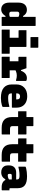

<svg xmlns="http://www.w3.org/2000/svg" viewBox="1667 -2516 866 4240"><g transform="rotate(90 2100.0 -396.0)"><path d="M199 -557Q229 -557 254.5 -546.5Q280 -536 299.5 -517Q319 -498 333 -473H366V-360Q350 -375 329 -382Q308 -389 288 -389Q270 -389 259 -383.5Q248 -378 242.5 -367Q237 -356 237 -338V-218Q237 -205 240 -195.5Q243 -186 249 -180Q255 -174 264.5 -171Q274 -168 288 -168Q309 -168 326.5 -171.5Q344 -175 357.5 -183Q371 -191 382 -202V-84H333Q316 -56 295 -35Q274 -14 247.5 -2Q221 10 187 10Q153 10 125 -2Q97 -14 78 -36.5Q59 -59 48.5 -91Q38 -123 38 -163V-373Q38 -416 48.5 -450Q59 -484 79.5 -508Q100 -532 130 -544.5Q160 -557 199 -557ZM542 -750Q546 -750 548 -748.5Q550 -747 551.5 -745Q553 -743 553 -739Q553 -662 553 -584.5Q553 -507 553 -429Q553 -351 553 -273.5Q553 -196 553 -118Q553 -89 553 -59.5Q553 -30 553 0Q536 0 511 0Q486 0 459 0Q432 0 407 0Q382 0 364 0Q361 0 358.5 -1.5Q356 -3 354.5 -5Q353 -7 353 -11Q353 -91 353 -170.5Q353 -250 353 -330Q353 -410 353 -490Q353 -570 353 -649Q353 -677 353 -702Q353 -727 353 -750Q371 -750 396 -750Q421 -750 448 -750Q475 -750 500 -750Q525 -750 542 -750Z M813 -146V-197Q813 -210 813 -224Q813 -238 813 -252Q813 -264 813 -276Q813 -288 813 -300Q813 -312 813 -324.5Q813 -337 813 -349Q813 -361 813 -373H793Q770 -373 747.5 -373Q725 -373 703 -373Q681 -373 658 -373Q655 -373 652.5 -374.5Q650 -376 648.5 -378.5Q647 -381 647 -384Q647 -426 647 -466Q647 -506 647 -547Q707 -547 766.5 -547Q826 -547 886 -547Q946 -547 1005 -547Q1009 -547 1011 -545.5Q1013 -544 1014.5 -542Q1016 -540 1016 -536Q1016 -494 1016 -454Q1016 -414 1016 -375.5Q1016 -337 1016 -299Q1016 -261 1016 -223Q1016 -185 1016 -146ZM633 -177H1156Q1160 -177 1162 -175.5Q1164 -174 1165.5 -172Q1167 -170 1167 -166Q1167 -143 1167 -113Q1167 -83 1167 -53Q1167 -23 1167 0H645Q641 0 638.5 -1.5Q636 -3 634.5 -5Q633 -7 633 -11Q633 -34 633 -64Q633 -94 633 -124Q633 -154 633 -177ZM798 -809Q819 -809 848.5 -809Q878 -809 910.5 -809Q943 -809 972.5 -809Q1002 -809 1023 -809Q1028 -809 1031 -806Q1034 -803 1034 -798V-636Q1013 -636 983.5 -636Q954 -636 921.5 -636Q889 -636 859.5 -636Q830 -636 809 -636Q804 -636 801 -639Q798 -642 798 -647Z M1333 -106V-194Q1333 -207 1333 -219Q1333 -231 1333 -244Q1333 -257 1333 -269Q1333 -286 1333 -303Q1333 -320 1333 -337Q1333 -354 1333 -370H1315Q1298 -370 1280 -370Q1262 -370 1246 -370Q1241 -370 1238 -373Q1235 -376 1235 -381Q1235 -422 1235 -463.5Q1235 -505 1235 -547Q1239 -547 1257 -547Q1275 -547 1300.5 -547Q1326 -547 1355.5 -547Q1385 -547 1412 -547Q1439 -547 1459 -547Q1479 -547 1486 -547Q1486 -547 1491 -532.5Q1496 -518 1503 -497.5Q1510 -477 1517 -456Q1524 -435 1528.5 -420.5Q1533 -406 1533 -406Q1533 -371 1533 -334.5Q1533 -298 1533 -260.5Q1533 -223 1533 -184Q1533 -145 1533 -106ZM1505 -427H1542Q1569 -494 1610 -525.5Q1651 -557 1706 -557Q1729 -557 1744 -552.5Q1759 -548 1764 -543Q1766 -542 1766.5 -539.5Q1767 -537 1767 -533Q1767 -479 1767 -425.5Q1767 -372 1767 -318H1747Q1721 -326 1696.5 -330Q1672 -334 1648 -334Q1625 -334 1601 -329.5Q1577 -325 1554.5 -316Q1532 -307 1515 -293ZM1233 -177H1692Q1696 -177 1698 -175.5Q1700 -174 1701.5 -172Q1703 -170 1703 -166Q1703 -143 1703 -113Q1703 -83 1703 -52.5Q1703 -22 1703 0H1245Q1239 0 1236 -3Q1233 -6 1233 -11Q1233 -33 1233 -63.5Q1233 -94 1233 -124.5Q1233 -155 1233 -177Z M2102 -564Q2183 -564 2240 -535Q2297 -506 2327 -453.5Q2357 -401 2357 -329V-235Q2357 -232 2355.5 -229.5Q2354 -227 2352 -226Q2350 -225 2346 -225H2115Q2100 -225 2085.5 -225Q2071 -225 2057 -225H1998V-321H2175Q2175 -325 2175 -327.5Q2175 -330 2175 -336Q2175 -355 2171 -368Q2167 -381 2159 -389Q2151 -398 2138.5 -402Q2126 -406 2109 -406Q2077 -406 2059.5 -388.5Q2042 -371 2042 -338V-217Q2042 -200 2045.5 -186.5Q2049 -173 2058 -164Q2069 -153 2090.5 -147.5Q2112 -142 2153 -143Q2185 -143 2212.5 -146Q2240 -149 2267 -155Q2294 -161 2322 -168H2342Q2342 -132 2342 -98.5Q2342 -65 2342 -28Q2342 -26 2341 -24Q2340 -22 2338 -20Q2331 -13 2302.5 -4Q2274 5 2232.5 11Q2191 17 2142 17Q2068 17 2012 1.5Q1956 -14 1919.5 -44Q1883 -74 1864 -118Q1845 -162 1845 -219V-328Q1845 -380 1862.5 -423Q1880 -466 1914 -498Q1948 -530 1995.5 -547Q2043 -564 2102 -564Z M2437 -547H2939Q2944 -547 2947 -544Q2950 -541 2950 -536Q2950 -513 2950 -481Q2950 -449 2950 -417.5Q2950 -386 2950 -363H2448Q2445 -363 2443 -363.5Q2441 -364 2439.5 -365.5Q2438 -367 2437.5 -369Q2437 -371 2437 -374Q2437 -397 2437 -428.5Q2437 -460 2437 -492Q2437 -524 2437 -547ZM2950 -184Q2950 -141 2950 -97.5Q2950 -54 2950 -11Q2950 -6 2947 -3Q2944 0 2939 0Q2936 0 2921.5 0Q2907 0 2885 0Q2863 0 2841.5 0Q2820 0 2803 0Q2744 0 2699.5 -14Q2655 -28 2625 -56.5Q2595 -85 2580 -128.5Q2565 -172 2565 -230Q2565 -277 2565 -324Q2565 -371 2565 -418Q2565 -465 2565 -512Q2565 -559 2565 -606Q2565 -629 2565 -653.5Q2565 -678 2565 -700Q2612 -700 2659.5 -700Q2707 -700 2754 -700Q2758 -700 2760 -698.5Q2762 -697 2763.5 -695Q2765 -693 2765 -689Q2765 -633 2765 -577Q2765 -521 2765 -465Q2765 -409 2765 -353.5Q2765 -298 2765 -242Q2765 -226 2768 -215Q2771 -204 2778 -197Q2786 -191 2798 -187.5Q2810 -184 2826 -184Q2843 -184 2860.5 -184Q2878 -184 2895.5 -184Q2913 -184 2930 -184Z M3037 -547H3539Q3544 -547 3547 -544Q3550 -541 3550 -536Q3550 -513 3550 -481Q3550 -449 3550 -417.5Q3550 -386 3550 -363H3048Q3045 -363 3043 -363.5Q3041 -364 3039.5 -365.5Q3038 -367 3037.5 -369Q3037 -371 3037 -374Q3037 -397 3037 -428.5Q3037 -460 3037 -492Q3037 -524 3037 -547ZM3550 -184Q3550 -141 3550 -97.5Q3550 -54 3550 -11Q3550 -6 3547 -3Q3544 0 3539 0Q3536 0 3521.5 0Q3507 0 3485 0Q3463 0 3441.5 0Q3420 0 3403 0Q3344 0 3299.5 -14Q3255 -28 3225 -56.5Q3195 -85 3180 -128.5Q3165 -172 3165 -230Q3165 -277 3165 -324Q3165 -371 3165 -418Q3165 -465 3165 -512Q3165 -559 3165 -606Q3165 -629 3165 -653.5Q3165 -678 3165 -700Q3212 -700 3259.5 -700Q3307 -700 3354 -700Q3358 -700 3360 -698.5Q3362 -697 3363.5 -695Q3365 -693 3365 -689Q3365 -633 3365 -577Q3365 -521 3365 -465Q3365 -409 3365 -353.5Q3365 -298 3365 -242Q3365 -226 3368 -215Q3371 -204 3378 -197Q3386 -191 3398 -187.5Q3410 -184 3426 -184Q3443 -184 3460.5 -184Q3478 -184 3495.5 -184Q3513 -184 3530 -184Z M4136 -352Q4136 -332 4136 -312Q4136 -292 4136 -271.5Q4136 -251 4136 -230.5Q4136 -210 4136 -190Q4136 -184 4138.5 -179Q4141 -174 4147 -173Q4148 -172 4150 -171.5Q4152 -171 4155 -171Q4156 -171 4157 -171Q4158 -171 4160 -171H4183Q4183 -131 4183 -91Q4183 -51 4183 -11Q4183 -6 4180 -3Q4177 0 4172 0Q4167 0 4144.5 0Q4122 0 4105 0Q4073 0 4043.5 -9Q4014 -18 3991.5 -35.5Q3969 -53 3956 -79Q3943 -105 3943 -140Q3943 -173 3943 -206Q3943 -239 3943 -272Q3943 -283 3943 -293Q3943 -303 3943 -313.5Q3943 -324 3943 -334Q3943 -357 3935 -370Q3927 -383 3908 -388.5Q3889 -394 3854 -394Q3824 -394 3795 -391.5Q3766 -389 3737.5 -384Q3709 -379 3680 -371H3660Q3660 -408 3660 -444.5Q3660 -481 3660 -517Q3660 -521 3661 -523.5Q3662 -526 3663 -527Q3670 -534 3701.5 -541.5Q3733 -549 3778.5 -554.5Q3824 -560 3872 -560Q3941 -560 3990.5 -548Q4040 -536 4072.5 -510.5Q4105 -485 4120.5 -446Q4136 -407 4136 -352ZM3820 -166Q3820 -149 3828 -141.5Q3836 -134 3853 -134Q3873 -134 3891 -138.5Q3909 -143 3926 -151.5Q3943 -160 3960 -173L3969 -80H3937Q3923 -52 3902 -32Q3881 -12 3852 -1Q3823 10 3786 10Q3739 10 3705 -7Q3671 -24 3652 -55.5Q3633 -87 3633 -131V-170Q3633 -204 3644 -232Q3655 -260 3675 -279.5Q3695 -299 3724.5 -309.5Q3754 -320 3792 -320Q3830 -320 3864.5 -320Q3899 -320 3928.5 -320Q3958 -320 3980 -320Q3988 -320 3992 -310Q3996 -300 3997.5 -279Q3999 -258 3999 -223Q3975 -223 3951 -223Q3927 -223 3902.5 -223Q3878 -223 3854 -223Q3846 -223 3839.5 -221Q3833 -219 3828 -214Q3824 -210 3822 -204Q3820 -198 3820 -190Z"/></g></svg>

Font: Recursive Monospace Black
Style: Regular
Weight: 900
Version: Version 1.047